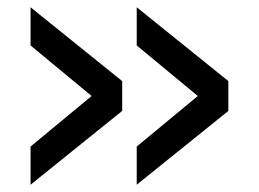

<svg xmlns="http://www.w3.org/2000/svg" viewBox="-20 -554 712 528"><path d="M356 -46V-151L559 -319V-261L356 -429V-534L608 -331V-249ZM64 -46V-151L267 -319V-261L64 -429V-534L316 -331V-249Z"/></svg>

Font: Murecho Thin Medium
Style: Regular
Weight: 500
Version: Version 1.010